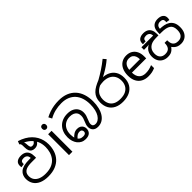

<svg xmlns="http://www.w3.org/2000/svg" viewBox="259 -2157 3489 3489"><g transform="rotate(-45 2003.5 -412.5)"><path d="M359 11Q257 11 184.5 -20.5Q112 -52 74 -111Q36 -170 36 -250Q36 -292 51.5 -330.5Q67 -369 99 -396Q133 -425 188 -440Q243 -455 333 -455H369Q367 -502 341 -524Q315 -546 276 -546Q237 -546 218.5 -531Q200 -516 200 -487Q200 -482 200.5 -477Q201 -472 202 -466L131 -455Q130 -463 128.5 -473Q127 -483 127 -496Q127 -553 165.5 -582.5Q204 -612 271 -612Q325 -612 363 -591.5Q401 -571 420.5 -530.5Q440 -490 440 -430V-389H330Q282 -389 248 -384Q214 -379 191 -370Q168 -361 151 -347Q128 -328 118.5 -302.5Q109 -277 109 -246Q109 -188 139 -146Q169 -104 225 -82Q281 -60 359 -60Q458 -60 524.5 -90.5Q591 -121 629.5 -171.5Q668 -222 684.5 -282.5Q701 -343 701 -404Q701 -489 672 -555Q643 -621 587.5 -670.5Q532 -720 451 -755Q438 -761 424 -766Q410 -771 396 -776L420 -836Q494 -813 552 -779.5Q610 -746 652 -704Q694 -662 721.5 -613.5Q749 -565 762.5 -511Q776 -457 776 -399Q776 -315 752 -241Q728 -167 677.5 -110.5Q627 -54 548 -21.5Q469 11 359 11ZM544 -523Q506 -523 479.5 -538.5Q453 -554 439.5 -585.5Q426 -617 426 -664Q426 -706 424 -727Q422 -748 416 -758Q410 -768 398 -775L429 -800Q454 -784 468 -765.5Q482 -747 488 -722.5Q494 -698 495 -662Q497 -626 507.5 -607.5Q518 -589 549 -589Q578 -589 598 -605.5Q618 -622 634 -661L676 -611Q663 -580 629 -551.5Q595 -523 544 -523Z M985 -536V0H897V-536ZM942 -737Q962 -737 977.5 -723.5Q993 -710 993 -681Q993 -653 977.5 -639Q962 -625 942 -625Q920 -625 905 -639Q890 -653 890 -681Q890 -710 905 -723.5Q920 -737 942 -737Z M1636 11Q1600 11 1574 0.5Q1548 -10 1532 -28.5Q1516 -47 1508.5 -70Q1501 -93 1501 -117Q1501 -149 1509.5 -175Q1518 -201 1532 -234Q1544 -262 1552.5 -289Q1561 -316 1561 -349Q1561 -393 1542 -423.5Q1523 -454 1487.5 -470Q1452 -486 1402 -486Q1335 -486 1285 -457Q1235 -428 1207 -374.5Q1179 -321 1179 -247Q1179 -215 1184 -185Q1189 -155 1202 -129Q1218 -96 1246 -76.5Q1274 -57 1319 -57Q1347 -57 1363 -64Q1379 -71 1386 -83.5Q1393 -96 1393 -113Q1393 -135 1378 -151Q1363 -167 1331 -167Q1300 -167 1272.5 -150.5Q1245 -134 1217 -99L1184 -152Q1211 -185 1249.5 -209.5Q1288 -234 1337 -234Q1381 -234 1409 -217Q1437 -200 1451 -173Q1465 -146 1465 -116Q1465 -58 1429.5 -23.5Q1394 11 1320 11Q1270 11 1230 -9Q1190 -29 1162.5 -64.5Q1135 -100 1120.5 -146.5Q1106 -193 1106 -246Q1106 -315 1127 -372Q1148 -429 1187.5 -470Q1227 -511 1282.5 -533Q1338 -555 1406 -555Q1482 -555 1532.5 -529Q1583 -503 1609 -458.5Q1635 -414 1635 -359Q1635 -318 1624.5 -284.5Q1614 -251 1598 -213Q1586 -185 1579 -164Q1572 -143 1572 -122Q1572 -90 1590 -74Q1608 -58 1639 -58Q1677 -58 1710 -79.5Q1743 -101 1769 -142Q1795 -183 1809.5 -242.5Q1824 -302 1824 -379Q1824 -466 1801.5 -537Q1779 -608 1734 -659Q1689 -710 1622 -738Q1555 -766 1466 -766Q1381 -766 1303 -747Q1225 -728 1151 -686L1117 -751Q1168 -778 1223 -797Q1278 -816 1339 -826Q1400 -836 1468 -836Q1574 -836 1654.5 -803.5Q1735 -771 1789.5 -711Q1844 -651 1871.5 -567Q1899 -483 1899 -381Q1899 -296 1881.5 -224Q1864 -152 1830 -99.5Q1796 -47 1747.5 -18Q1699 11 1636 11Z M2279 11Q2183 11 2114.5 -23Q2046 -57 2009.5 -121.5Q1973 -186 1973 -277Q1973 -339 1991 -386Q2009 -433 2043.5 -469Q2078 -505 2127.5 -533Q2177 -561 2239 -586Q2315 -628 2399.5 -683Q2484 -738 2566 -805L2614 -749Q2563 -705 2507 -667Q2451 -629 2397.5 -599Q2344 -569 2299 -550L2257 -521Q2172 -493 2126 -455Q2080 -417 2063 -372.5Q2046 -328 2046 -279Q2046 -215 2070.5 -165.5Q2095 -116 2147 -88Q2199 -60 2280 -60Q2367 -60 2422 -89Q2477 -118 2503.5 -168Q2530 -218 2530 -281Q2530 -352 2500 -402.5Q2470 -453 2415.5 -479.5Q2361 -506 2286 -506Q2266 -506 2242.5 -503.5Q2219 -501 2195.5 -496.5Q2172 -492 2151 -485L2226 -555Q2243 -562 2263 -564Q2283 -566 2310 -566Q2395 -566 2461 -534Q2527 -502 2565 -439Q2603 -376 2603 -283Q2603 -190 2563.5 -124Q2524 -58 2451.5 -23.5Q2379 11 2279 11Z M2911 -546Q2980 -546 3029.5 -516Q3079 -486 3105.5 -431.5Q3132 -377 3132 -304V-251H2765Q2767 -160 2811.5 -112.5Q2856 -65 2936 -65Q2987 -65 3026.5 -74.5Q3066 -84 3108 -102V-25Q3067 -7 3027 1.5Q2987 10 2932 10Q2856 10 2797.5 -21Q2739 -52 2706.5 -113.5Q2674 -175 2674 -264Q2674 -352 2703.5 -415Q2733 -478 2786.5 -512Q2840 -546 2911 -546ZM2910 -474Q2847 -474 2810.5 -433.5Q2774 -393 2767 -321H3040Q3040 -367 3026 -401Q3012 -435 2983.5 -454.5Q2955 -474 2910 -474Z M3771 11Q3726 11 3694.5 -1Q3663 -13 3640.5 -33Q3618 -53 3601 -77Q3581 -50 3558.5 -30Q3536 -10 3506 0.5Q3476 11 3431 11Q3372 11 3325.5 -14Q3279 -39 3252.5 -87Q3226 -135 3226 -204Q3226 -246 3239.5 -284.5Q3253 -323 3284.5 -354.5Q3316 -386 3368 -406L3370 -397Q3336 -391 3299 -390Q3262 -389 3233 -389H3213V-455H3514Q3512 -502 3486 -524Q3460 -546 3421 -546Q3383 -546 3364 -531Q3345 -516 3345 -489Q3345 -487 3345 -484Q3345 -481 3346 -478L3273 -474Q3272 -479 3272 -485.5Q3272 -492 3272 -496Q3272 -553 3310.5 -582.5Q3349 -612 3416 -612Q3470 -612 3508 -591.5Q3546 -571 3565.5 -530.5Q3585 -490 3585 -430V-389H3565Q3530 -389 3493 -387Q3456 -385 3421 -375Q3386 -365 3356 -340Q3330 -318 3314.5 -285Q3299 -252 3299 -204Q3299 -134 3335.5 -97Q3372 -60 3433 -60Q3471 -60 3496.5 -70.5Q3522 -81 3537.5 -100.5Q3553 -120 3560 -147.5Q3567 -175 3567 -208V-214H3634V-208Q3634 -176 3640.5 -149Q3647 -122 3662 -102Q3677 -82 3703 -71Q3729 -60 3768 -60Q3830 -60 3864 -99Q3898 -138 3898 -218Q3898 -264 3885.5 -296Q3873 -328 3844 -349Q3814 -370 3769 -379.5Q3724 -389 3658 -389H3617V-430Q3617 -490 3637 -530.5Q3657 -571 3694.5 -591.5Q3732 -612 3786 -612Q3853 -612 3891.5 -582.5Q3930 -553 3930 -496Q3930 -483 3928 -470.5Q3926 -458 3923 -446L3853 -458Q3855 -463 3856 -472.5Q3857 -482 3857 -487Q3857 -516 3838 -531Q3819 -546 3781 -546Q3742 -546 3716 -523.5Q3690 -501 3688 -452L3669 -455H3684Q3739 -455 3790.5 -444.5Q3842 -434 3882.5 -407.5Q3923 -381 3947 -335Q3971 -289 3971 -217Q3971 -140 3944.5 -89.5Q3918 -39 3872.5 -14Q3827 11 3771 11Z"/></g></svg>

Font: sinhala115
Style: Regular
Weight: 400
Designer: Jelle Bosma - Monotype Design Team
Foundry: Monotype Imaging Inc.
Version: Version 2.006